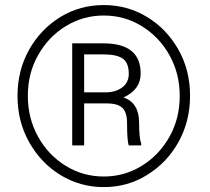

<svg xmlns="http://www.w3.org/2000/svg" viewBox="-20 -741 842 771"><path d="M222.7 -672.9Q301.3 -720.7 397 -720.7Q491.2 -720.7 570.1 -673.1Q648.9 -625.5 696.3 -542Q743.2 -459.5 743.2 -356Q743.2 -254.4 697 -171.1Q650.9 -87.9 570.8 -38.6Q492.7 10.3 397 10.3Q302.2 10.3 223.4 -37.8Q144.5 -85.9 97.2 -169.9Q50.3 -252.9 50.3 -356Q50.3 -457.5 96.4 -540.5Q142.6 -623.5 222.7 -672.9ZM243.7 -75.2Q313 -32.2 397 -32.2Q479.5 -32.2 549.1 -75Q618.7 -117.7 660.6 -191.9Q701.7 -265.1 701.7 -356Q701.7 -445.3 660.9 -518.8Q620.1 -592.3 549.8 -635.7Q480.5 -678.7 397 -678.7Q314 -678.7 244.4 -636.2Q174.8 -593.8 133.3 -520Q91.8 -447.3 91.8 -356Q91.8 -266.6 132.6 -192.6Q173.3 -118.7 243.7 -75.2ZM317.9 -325.7V-157.2H270V-566.9H395.5Q544.9 -566.9 544.9 -445.8Q544.9 -380.9 475.6 -349.6Q538.6 -328.6 538.6 -248Q538.6 -186 546.9 -165V-157.2H497.1Q490.2 -175.3 490.2 -246.6Q490.2 -289.6 471.7 -307.6Q453.1 -325.7 409.2 -325.7ZM317.9 -522.5V-370.1H405.8Q444.8 -370.6 470.9 -390.1Q497.1 -409.7 497.1 -444.8Q497.1 -472.7 487.5 -489.5Q478 -506.3 455.8 -514.4Q433.6 -522.5 395.5 -522.5Z"/></svg>

Font: Mardoto Light
Style: Regular
Weight: 400
Designer: Christian Robertson, Vahan Hovhannisyan
Foundry: Google
Version: Version 1.000